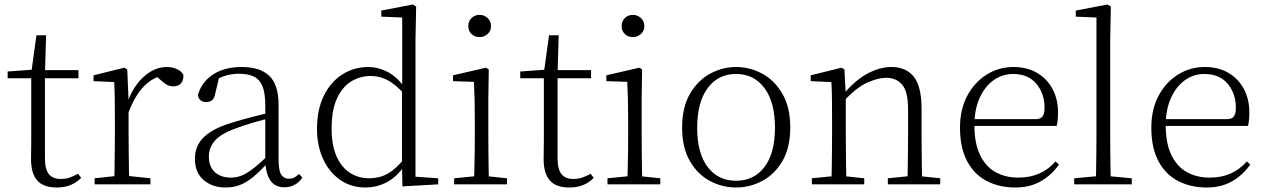

<svg xmlns="http://www.w3.org/2000/svg" viewBox="-20 -820 5625 854"><path d="M149 -472V-508H329V-472ZM232 14Q173 14 145.5 -17.5Q118 -49 118 -112Q118 -135 118.5 -152.5Q119 -170 119 -196V-472H14V-502L139 -511L119 -496L142 -663H185L180 -493V-481V-115Q180 -67 197.5 -45.5Q215 -24 249 -24Q272 -24 289.5 -30Q307 -36 327 -47L341 -29Q321 -8 294 3Q267 14 232 14Z M401 0V-27L512 -39H535L649 -27V0ZM488 0Q489 -24 489.5 -64.5Q490 -105 490.5 -149Q491 -193 491 -226V-281Q491 -333 490.5 -375.5Q490 -418 488 -455L396 -459V-485L533 -519L546 -511L552 -371V-370V-226Q552 -193 552.5 -149Q553 -105 553.5 -64.5Q554 -24 555 0ZM551 -318 534 -367H548Q564 -413 591 -448Q618 -483 651.5 -502.5Q685 -522 721 -522Q748 -522 768.5 -512Q789 -502 796 -486Q796 -462 785 -449Q774 -436 750 -436Q734 -436 720.5 -444Q707 -452 690 -468L667 -488H716Q660 -477 620 -436Q580 -395 551 -318Z M983 14Q925 14 886 -19Q847 -52 847 -114Q847 -151 863.5 -180.5Q880 -210 917.5 -234Q955 -258 1017 -276Q1060 -289 1104.5 -300.5Q1149 -312 1189 -321V-297Q1149 -287 1107.5 -275Q1066 -263 1029 -249Q962 -225 935.5 -194Q909 -163 909 -125Q909 -78 936 -54Q963 -30 1007 -30Q1032 -30 1055.5 -39.5Q1079 -49 1108.5 -72Q1138 -95 1178 -134L1184 -89H1165Q1133 -55 1105 -32Q1077 -9 1048 2.5Q1019 14 983 14ZM1245 13Q1203 13 1182.5 -17.5Q1162 -48 1160 -102V-106V-350Q1160 -407 1147 -437.5Q1134 -468 1108 -480Q1082 -492 1042 -492Q1012 -492 982 -483Q952 -474 920 -454L956 -482L937 -402Q933 -382 923 -374Q913 -366 897 -366Q866 -366 860 -397Q877 -456 928 -489Q979 -522 1055 -522Q1137 -522 1178 -482.5Q1219 -443 1219 -354V-113Q1219 -61 1231 -43Q1243 -25 1265 -25Q1278 -25 1288 -30Q1298 -35 1310 -46L1325 -30Q1310 -8 1289.5 2.5Q1269 13 1245 13Z M1605 14Q1542 14 1493.5 -19.5Q1445 -53 1417.5 -112Q1390 -171 1390 -247Q1390 -332 1420 -393.5Q1450 -455 1502 -488.5Q1554 -522 1619 -522Q1660 -522 1701.5 -501.5Q1743 -481 1780 -431H1790L1779 -401Q1740 -444 1705 -463Q1670 -482 1629 -482Q1581 -482 1541.5 -457.5Q1502 -433 1478.5 -381.5Q1455 -330 1455 -248Q1455 -174 1477 -124.5Q1499 -75 1537 -51Q1575 -27 1622 -27Q1667 -27 1703.5 -47Q1740 -67 1778 -114L1788 -83H1779Q1745 -33 1700.5 -9.5Q1656 14 1605 14ZM1770 9 1768 -92V-95V-420L1769 -429V-742L1676 -746V-773L1816 -800L1831 -791L1828 -641V-34L1929 -27V0Z M2000 0V-27L2111 -38H2130L2235 -27V0ZM2088 0Q2089 -24 2090 -64.5Q2091 -105 2091.5 -149Q2092 -193 2092 -226V-281Q2092 -332 2091 -375Q2090 -418 2088 -456L1995 -459V-485L2142 -519L2154 -511L2152 -377V-226Q2152 -193 2152.5 -149Q2153 -105 2153.5 -64.5Q2154 -24 2155 0ZM2113 -655Q2092 -655 2077.5 -668.5Q2063 -682 2063 -704Q2063 -726 2077.5 -740Q2092 -754 2113 -754Q2133 -754 2148.5 -740Q2164 -726 2164 -704Q2164 -682 2148.5 -668.5Q2133 -655 2113 -655Z M2429 -472V-508H2609V-472ZM2512 14Q2453 14 2425.5 -17.5Q2398 -49 2398 -112Q2398 -135 2398.5 -152.5Q2399 -170 2399 -196V-472H2294V-502L2419 -511L2399 -496L2422 -663H2465L2460 -493V-481V-115Q2460 -67 2477.5 -45.5Q2495 -24 2529 -24Q2552 -24 2569.5 -30Q2587 -36 2607 -47L2621 -29Q2601 -8 2574 3Q2547 14 2512 14Z M2682 0V-27L2793 -38H2812L2917 -27V0ZM2770 0Q2771 -24 2772 -64.5Q2773 -105 2773.5 -149Q2774 -193 2774 -226V-281Q2774 -332 2773 -375Q2772 -418 2770 -456L2677 -459V-485L2824 -519L2836 -511L2834 -377V-226Q2834 -193 2834.5 -149Q2835 -105 2835.5 -64.5Q2836 -24 2837 0ZM2795 -655Q2774 -655 2759.5 -668.5Q2745 -682 2745 -704Q2745 -726 2759.5 -740Q2774 -754 2795 -754Q2815 -754 2830.5 -740Q2846 -726 2846 -704Q2846 -682 2830.5 -668.5Q2815 -655 2795 -655Z M3254 14Q3193 14 3138 -15Q3083 -44 3048.5 -103.5Q3014 -163 3014 -253Q3014 -343 3049 -403Q3084 -463 3139 -492.5Q3194 -522 3254 -522Q3315 -522 3370 -492.5Q3425 -463 3460 -403Q3495 -343 3495 -253Q3495 -163 3460 -103.5Q3425 -44 3370 -15Q3315 14 3254 14ZM3254 -16Q3334 -16 3380.5 -77.5Q3427 -139 3427 -252Q3427 -365 3380.5 -428Q3334 -491 3254 -491Q3174 -491 3127.5 -428Q3081 -365 3081 -252Q3081 -139 3127.5 -77.5Q3174 -16 3254 -16Z M3591 0V-27L3701 -38H3721L3824 -27V0ZM3678 0Q3679 -24 3679.5 -64.5Q3680 -105 3680.5 -149Q3681 -193 3681 -226V-281Q3681 -333 3680.5 -375.5Q3680 -418 3678 -455L3586 -459V-485L3723 -519L3736 -511L3742 -393V-392V-226Q3742 -193 3742.5 -149Q3743 -105 3743.5 -64.5Q3744 -24 3745 0ZM3929 0V-27L4038 -38H4059L4162 -27V0ZM4016 0Q4017 -24 4017.5 -64Q4018 -104 4018.5 -148Q4019 -192 4019 -226V-334Q4019 -412 3993 -443Q3967 -474 3921 -474Q3886 -474 3837.5 -452.5Q3789 -431 3731 -368L3721 -398H3729Q3783 -463 3838 -492.5Q3893 -522 3945 -522Q4009 -522 4044 -479.5Q4079 -437 4079 -335V-226Q4079 -192 4079.5 -148Q4080 -104 4080.5 -64Q4081 -24 4082 0Z M4496 14Q4425 14 4369 -15Q4313 -44 4281.5 -103.5Q4250 -163 4250 -252Q4250 -334 4282.5 -394.5Q4315 -455 4369 -488.5Q4423 -522 4487 -522Q4549 -522 4593.5 -495.5Q4638 -469 4662 -423.5Q4686 -378 4686 -320Q4686 -283 4680 -260H4280V-290H4585Q4609 -290 4617.5 -302.5Q4626 -315 4626 -341Q4626 -404 4589.5 -447.5Q4553 -491 4486 -491Q4438 -491 4399 -463Q4360 -435 4337 -383.5Q4314 -332 4314 -263Q4314 -183 4339 -131Q4364 -79 4408 -54.5Q4452 -30 4509 -30Q4562 -30 4602.5 -48Q4643 -66 4675 -102L4690 -88Q4657 -41 4609 -13.5Q4561 14 4496 14Z M4758 0V-27L4877 -38H4896L5014 -27V0ZM4854 0Q4855 -30 4855.5 -69Q4856 -108 4856.5 -149.5Q4857 -191 4857 -226V-742L4765 -746V-773L4906 -800L4921 -791L4918 -637V-226Q4918 -191 4918.5 -149.5Q4919 -108 4919.5 -69Q4920 -30 4921 0Z M5347 14Q5276 14 5220 -15Q5164 -44 5132.5 -103.5Q5101 -163 5101 -252Q5101 -334 5133.5 -394.5Q5166 -455 5220 -488.5Q5274 -522 5338 -522Q5400 -522 5444.5 -495.5Q5489 -469 5513 -423.5Q5537 -378 5537 -320Q5537 -283 5531 -260H5131V-290H5436Q5460 -290 5468.5 -302.5Q5477 -315 5477 -341Q5477 -404 5440.5 -447.5Q5404 -491 5337 -491Q5289 -491 5250 -463Q5211 -435 5188 -383.5Q5165 -332 5165 -263Q5165 -183 5190 -131Q5215 -79 5259 -54.5Q5303 -30 5360 -30Q5413 -30 5453.5 -48Q5494 -66 5526 -102L5541 -88Q5508 -41 5460 -13.5Q5412 14 5347 14Z"/></svg>

Font: Noto Serif KR ExtraLight ExtraLight
Style: Regular
Weight: 250
Version: Version 2.003-H1;hotconv 1.1.1;makeotfexe 2.6.0